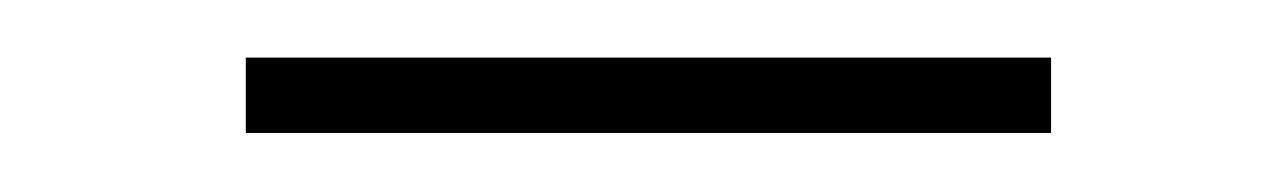

<svg xmlns="http://www.w3.org/2000/svg" viewBox="-20 -721 436 66"><path d="M341.3 -675.3H64.5V-701.2H341.3Z"/></svg>

Font: TypoPRO Roboto
Style: Regular
Weight: 250
Designer: Google
Version: Version 2.136; 2016